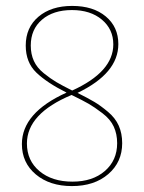

<svg xmlns="http://www.w3.org/2000/svg" viewBox="-20 -625 487 649"><path d="M242 -311Q278 -293 299 -280.5Q320 -268 345 -247Q370 -226 381.5 -200Q393 -174 393 -141Q393 -77 346 -36.5Q299 4 223 4Q148 4 101 -35.5Q54 -75 54 -138Q54 -244 205 -312Q139 -345 103 -379.5Q67 -414 67 -471Q67 -532 110 -568.5Q153 -605 224 -605Q295 -605 337.5 -569.5Q380 -534 380 -476Q380 -377 242 -311ZM84 -471Q84 -442 94.5 -419Q105 -396 128 -377.5Q151 -359 170.5 -347.5Q190 -336 224 -319Q363 -382 363 -475Q363 -526 324.5 -558.5Q286 -591 223 -591Q160 -591 122 -558.5Q84 -526 84 -471ZM225 -11Q293 -11 334.5 -47Q376 -83 376 -141Q376 -172 364.5 -197Q353 -222 326 -242.5Q299 -263 280 -274Q261 -285 222 -304Q71 -241 71 -140Q71 -82 113.5 -46.5Q156 -11 225 -11Z"/></svg>

Font: EauTest Thin
Style: Italic
Weight: 250
Italic angle: -12°
Designer: Christian Thalmann (Catharsis Fonts)
Version: Version 0.001;PS 000.001;hotconv 1.0.88;makeotf.lib2.5.64775